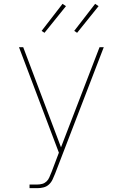

<svg xmlns="http://www.w3.org/2000/svg" viewBox="-20 -766 640 1001"><path d="M134 215V196H175Q188 196 200.5 192.5Q213 189 222.5 180Q232 171 237 159Q242 147 247 135V134Q248 134 248 133.5Q248 133 248 133L287 30L79 -520H101L298 2L499 -520H521L267 140Q261 155 254 170Q247 185 235 196Q223 207 207 211Q191 215 175 215ZM382 -595 367 -605 476 -746 494 -734ZM212 -595 197 -605 306 -746 324 -734Z"/></svg>

Font: Zed Sans Thin Extended
Style: Regular
Weight: 100
Width: 7
Designer: Belleve Invis
Foundry: Belleve Invis
Version: Version 1.0.0; ttfautohint (v1.8.4)